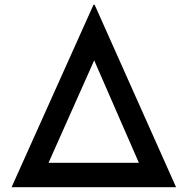

<svg xmlns="http://www.w3.org/2000/svg" viewBox="-20 -775 777 795"><path d="M28 0H709L372 -755H367ZM181 -101 370 -525 555 -101Z"/></svg>

Font: Reem Kufi
Style: Regular
Weight: 400
Designer: Khaled Hosny
Version: Version 0.007